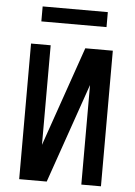

<svg xmlns="http://www.w3.org/2000/svg" viewBox="-58 -901 666 945"><g transform="rotate(5 275.0 -428.5)"><path d="M209 0H73V-670H170V-178L341 -670H477V0H380V-492ZM114 -783V-857H436V-783Z"/></g></svg>

Font: Lode Dark Term
Style: Bold
Weight: 700
Monospace: yes
Designer: Belleve Invis
Foundry: Belleve Invis
Version: Version 29.2.0